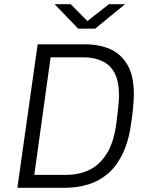

<svg xmlns="http://www.w3.org/2000/svg" viewBox="-20 -898 714 918"><path d="M63 0 160 -686H388Q454 -686 506 -663.5Q558 -641 589 -588.5Q620 -536 620 -448Q620 -435 619 -419Q618 -403 616 -380Q614 -357 609 -322Q598 -231 569 -168.5Q540 -106 498 -69.5Q456 -33 403 -16.5Q350 0 288 0ZM144 -62H299Q356 -62 405 -84.5Q454 -107 489.5 -162Q525 -217 537 -314Q542 -353 544.5 -376Q547 -399 548 -414Q549 -429 549 -441Q549 -510 527.5 -549.5Q506 -589 467.5 -606.5Q429 -624 378 -624H222ZM354 -761 241 -878H318L410 -785H382L501 -878H578L435 -761Z"/></svg>

Font: Chivo Medium ExtraLight
Style: Italic
Weight: 250
Italic angle: -8.05°
Version: Version 2.002